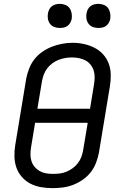

<svg xmlns="http://www.w3.org/2000/svg" viewBox="-20 -968 640 996"><path d="M253 8Q223 8 193.5 3Q164 -2 138.5 -15Q113 -28 94 -49.5Q75 -71 65.5 -97.5Q56 -124 55 -154.5Q54 -185 59 -215L116 -560Q121 -586 131 -612Q141 -638 158.5 -660.5Q176 -683 200 -699.5Q224 -716 250 -726Q276 -736 303 -741Q330 -746 357 -746Q387 -746 416 -739.5Q445 -733 470.5 -720Q496 -707 515 -686Q534 -665 544 -638Q554 -611 554.5 -580.5Q555 -550 550 -520L493 -175Q488 -149 478 -123Q468 -97 450.5 -74.5Q433 -52 409 -35.5Q385 -19 359 -9Q333 1 306 4.5Q279 8 253 8ZM174 -404H447L468 -532Q471 -551 471 -569Q471 -587 465.5 -603.5Q460 -620 449 -633.5Q438 -647 422.5 -655Q407 -663 389.5 -666.5Q372 -670 353 -670Q335 -670 318 -667Q301 -664 284 -657.5Q267 -651 251.5 -639.5Q236 -628 225 -613.5Q214 -599 207.5 -582Q201 -565 198 -548ZM254 -66Q272 -66 289.5 -68Q307 -70 324 -77Q341 -84 356.5 -95Q372 -106 383.5 -121Q395 -136 401.5 -153Q408 -170 411 -187L435 -331H162L141 -203Q138 -185 138 -166.5Q138 -148 143.5 -131.5Q149 -115 160 -102Q171 -89 186 -80.5Q201 -72 218.5 -69Q236 -66 254 -66ZM490 -823Q475 -823 461.5 -828Q448 -833 439.5 -844.5Q431 -856 428.5 -870.5Q426 -885 429 -900Q431 -910 436 -920Q441 -930 450 -936.5Q459 -943 469.5 -945.5Q480 -948 490 -948Q505 -948 519 -942.5Q533 -937 541 -925.5Q549 -914 551.5 -899.5Q554 -885 552 -870Q550 -860 544.5 -850Q539 -840 530 -833.5Q521 -827 510.5 -825Q500 -823 490 -823ZM290 -823Q275 -823 261.5 -828Q248 -833 239.5 -844.5Q231 -856 228.5 -870.5Q226 -885 229 -900Q231 -910 236 -920Q241 -930 250 -936.5Q259 -943 269.5 -945.5Q280 -948 290 -948Q305 -948 319 -942.5Q333 -937 341 -925.5Q349 -914 351.5 -899.5Q354 -885 352 -870Q350 -860 344.5 -850Q339 -840 330 -833.5Q321 -827 310.5 -825Q300 -823 290 -823Z"/></svg>

Font: Iosevka Curly Extended
Style: Italic
Weight: 400
Width: 7
Italic angle: -9°
Monospace: yes
Designer: Belleve Invis
Foundry: Belleve Invis
Version: Version 11.1.0; ttfautohint (v1.8.3)